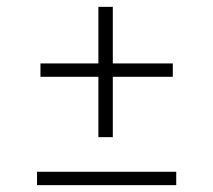

<svg xmlns="http://www.w3.org/2000/svg" viewBox="-20 -541 622 560"><path d="M267 -141V-317H98V-356H267V-521H309V-356H484V-317H309V-141ZM88 -1V-40H494V-1Z"/></svg>

Font: Literata ExtraLight
Style: Regular
Weight: 250
Designer: Latin by Veronika Burian and Jose Scaglione. Greek by Irene Vlachou. Cyrillic by Vera Evstafieva.
Foundry: TypeTogether
Version: Version 3.103;gftools[0.9.29]